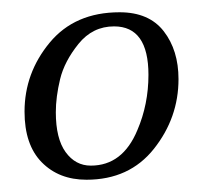

<svg xmlns="http://www.w3.org/2000/svg" viewBox="-20 -678 331 313"><path d="M20 -496Q20 -559 61 -608.5Q102 -658 175 -658Q223 -658 247 -627Q271 -596 271 -549Q271 -486 231 -435.5Q191 -385 121 -385Q76 -385 48 -413.5Q20 -442 20 -496ZM71 -495Q71 -452 87 -430Q103 -408 128 -408Q180 -408 204 -466Q222 -508 222 -556Q222 -635 166 -635Q131 -635 108 -606.5Q85 -578 78 -549Q71 -520 71 -495Z"/></svg>

Font: OFL Sorts Mill Goudy TT
Style: Italic
Weight: 500
Italic angle: -6°
Version: Version 003.000